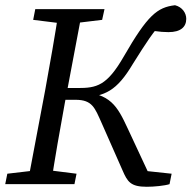

<svg xmlns="http://www.w3.org/2000/svg" viewBox="-23 -705 733 735"><path d="M446 -53C465 -9 477 10 539 10C567 10 607 6 626 0L634 -40L522 -52L550 -33L466 -213C426 -299 400 -348 281 -354L291 -330C379 -338 423 -355 486 -461C539 -545 560 -579 609 -633L531 -595C551 -588 588 -582 622 -582C669 -582 690 -602 690 -633C690 -655 675 -678 647 -685C579 -677 542 -647 451 -489C386 -376 347 -368 274 -368H191L182 -323H266C331 -323 340 -292 367 -232L446 -53ZM-3 0H262L270 -40L151 -55H133L5 -40L-3 0ZM82 0H172C188 -103 206 -207 225 -310L293 -670H203C187 -567 169 -463 150 -360L82 0ZM104 -629 225 -614H244L368 -629L377 -670H112L104 -629Z"/></svg>

Font: Source Serif 4 Variable
Style: Italic
Weight: 400
Italic angle: -12°
Designer: Frank Grießhammer
Foundry: Adobe Systems Incorporated
Version: Version 4.004;hotconv 1.0.116;makeotfexe 2.5.65601